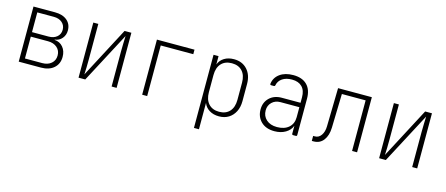

<svg xmlns="http://www.w3.org/2000/svg" viewBox="-49 -1115 4297 1851"><g transform="rotate(15 2100.0 -190.0)"><path d="M113 0V-550H328Q404 -550 448.5 -513Q493 -476 493 -412Q493 -366 465 -333Q437 -300 393 -295V-292Q445 -289 477.5 -250.5Q510 -212 510 -153Q510 -83 462.5 -41.5Q415 0 335 0ZM163 -308H328Q380 -308 411.5 -335Q443 -362 443 -406Q443 -450 411.5 -477.5Q380 -505 328 -505H163ZM163 -45H335Q391 -45 425.5 -75Q460 -105 460 -154Q460 -203 425.5 -233Q391 -263 335 -263H163Z M710 0V-550H760V-200Q760 -162 759 -117.5Q758 -73 756 -45L1022 -550H1090V0H1040V-350Q1040 -388 1041.5 -432.5Q1043 -477 1044 -505L777 0Z M1345 0V-550H1720V-505H1395V0Z M1910 180V-550H1960V-467Q1976 -510 2016 -535Q2056 -560 2113 -560Q2196 -560 2245.5 -505.5Q2295 -451 2295 -361V-190Q2295 -130 2272 -85Q2249 -40 2208.5 -15Q2168 10 2113 10Q2057 10 2016.5 -15Q1976 -40 1960 -83V180ZM2103 -33Q2170 -33 2207.5 -74.5Q2245 -116 2245 -190V-361Q2245 -435 2207.5 -476Q2170 -517 2103 -517Q2036 -517 1998 -476Q1960 -435 1960 -361V-190Q1960 -116 1998 -74.5Q2036 -33 2103 -33Z M2666 10Q2581 10 2532.5 -37.5Q2484 -85 2484 -159Q2484 -230 2530.5 -275Q2577 -320 2653 -320H2840V-375Q2840 -443 2804.5 -479Q2769 -515 2704 -515Q2645 -515 2607.5 -489.5Q2570 -464 2562 -421Q2560 -410 2550 -410H2524Q2510 -410 2512 -423Q2520 -485 2571.5 -522.5Q2623 -560 2705 -560Q2794 -560 2842 -512Q2890 -464 2890 -375V-12Q2890 0 2878 0H2852Q2840 0 2840 -12V-91Q2823 -45 2776.5 -17.5Q2730 10 2666 10ZM2680 -35Q2754 -35 2797 -73Q2840 -111 2840 -177V-276H2652Q2600 -276 2567 -244Q2534 -212 2534 -163Q2534 -106 2573.5 -70.5Q2613 -35 2680 -35Z M3040 7V-43H3058Q3096 -43 3120 -77.5Q3144 -112 3145 -167L3153 -550H3490V0H3440V-505H3203L3194 -167Q3192 -88 3156 -40.5Q3120 7 3058 7Z M3710 0V-550H3760V-200Q3760 -162 3759 -117.5Q3758 -73 3756 -45L4022 -550H4090V0H4040V-350Q4040 -388 4041.5 -432.5Q4043 -477 4044 -505L3777 0Z"/></g></svg>

Font: Pitagon Sans Mono Thin
Style: Regular
Weight: 100
Monospace: yes
Designer: Travis Tran
Foundry: Pitagon
Version: Version 1.001; ttfautohint (v1.8.4.7-5d5b);gftools[0.9.26]